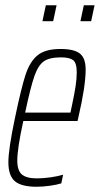

<svg xmlns="http://www.w3.org/2000/svg" viewBox="-20 -705 381 733"><path d="M12 -86Q12 -135 37 -254Q61 -369 77.5 -419.5Q94 -470 123.5 -494Q153 -518 211 -518Q263 -518 285 -500.5Q307 -483 307 -439Q307 -376 279 -256L276 -243H69Q46 -139 46 -92Q46 -54 63.5 -39Q81 -24 121 -24Q145 -24 173 -28Q201 -32 221 -38L214 -5Q199 0 171.5 4Q144 8 120 8Q62 8 37 -13Q12 -34 12 -86ZM249 -275 255 -304Q264 -346 268.5 -375Q273 -404 273 -429Q273 -465 259 -475.5Q245 -486 213 -486Q169 -486 147.5 -471Q126 -456 111.5 -415Q97 -374 76 -275ZM142 -624 155 -685H196L183 -624ZM287 -624 300 -685H341L328 -624Z"/></svg>

Font: Saira Ultra Condensed Thin
Style: Italic
Weight: 100
Width: 1
Italic angle: -12°
Designer: Hector Gatti with collaboration of the Omnibus-Type team
Foundry: Omnibus-Type
Version: Version 1.001; ttfautohint (v1.8)